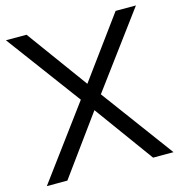

<svg xmlns="http://www.w3.org/2000/svg" viewBox="-106 -805 848 900"><g transform="rotate(-15 318.5 -355.0)"><path d="M2.9 -710H103L318.8 -414.1L535.2 -710H633.8L367.2 -350.1L626 0H526.9L318.8 -286.1L110.8 0H11.2L270 -350.1Z"/></g></svg>

Font: Raleway Medium
Style: Regular
Weight: 500
Designer: Matt McInerney, Pablo Impallari, Rodrigo Fuenzalida
Foundry: Matt McInerney, Pablo Impallari, Rodrigo Fuenzalida
Version: Version 3.000g; ttfautohint (v1.5) -l 8 -r 28 -G 28 -x 14 -D